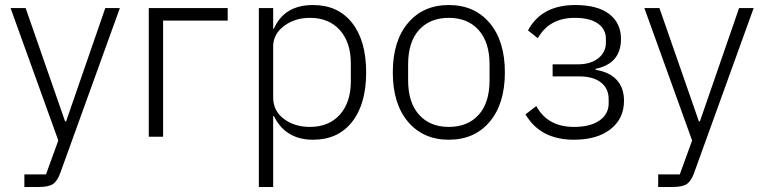

<svg xmlns="http://www.w3.org/2000/svg" viewBox="-20 -544 3041 764"><path d="M243 -61 399 -512H457L220 144Q208 177 190.5 188.5Q173 200 135 200H77V150H163L212 15L22 -512H82L239 -61Z M572 0V-512H886V-462H629V0Z M1010 200V-512H1067V-430H1070Q1111 -524 1226 -524Q1325 -524 1381 -453Q1437 -382 1437 -256Q1437 -130 1381 -59Q1325 12 1226 12Q1116 12 1070 -82H1067V200ZM1213 -39Q1289 -39 1332.5 -88Q1376 -137 1376 -220V-292Q1376 -375 1332.5 -424Q1289 -473 1213 -473Q1153 -473 1110 -440.5Q1067 -408 1067 -359V-156Q1067 -103 1109.5 -71Q1152 -39 1213 -39Z M1928.5 -59.5Q1868 12 1766 12Q1664 12 1603.5 -59.5Q1543 -131 1543 -256Q1543 -381 1603.5 -452.5Q1664 -524 1766 -524Q1868 -524 1928.5 -452.5Q1989 -381 1989 -256Q1989 -131 1928.5 -59.5ZM1928 -224V-288Q1928 -376 1884.5 -424.5Q1841 -473 1766 -473Q1691 -473 1647.5 -425Q1604 -377 1604 -288V-224Q1604 -136 1647.5 -87.5Q1691 -39 1766 -39Q1841 -39 1884.5 -87Q1928 -135 1928 -224Z M2264 12Q2130 12 2071 -89L2114 -122Q2159 -39 2264 -39Q2329 -39 2365.5 -64.5Q2402 -90 2402 -133V-149Q2402 -192 2371 -216Q2340 -240 2285 -240H2179V-288H2279Q2330 -288 2360.5 -312Q2391 -336 2391 -375V-389Q2391 -428 2359 -450.5Q2327 -473 2267 -473Q2166 -473 2120 -392L2081 -423Q2135 -524 2269 -524Q2358 -524 2404.5 -488Q2451 -452 2451 -389Q2451 -291 2350 -270V-266Q2404 -258 2433.5 -226.5Q2463 -195 2463 -143Q2463 -72 2409.5 -30Q2356 12 2264 12Z M2765 -61 2921 -512H2979L2742 144Q2730 177 2712.5 188.5Q2695 200 2657 200H2599V150H2685L2734 15L2544 -512H2604L2761 -61Z"/></svg>

Font: IBM Plex Sans Light
Style: Regular
Weight: 300
Designer: Mike Abbink, Paul van der Laan, Pieter van Rosmalen
Foundry: Bold Monday
Version: Version 3.0